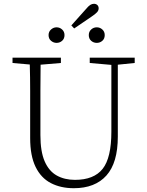

<svg xmlns="http://www.w3.org/2000/svg" viewBox="-20 -978 773 1012"><path d="M453 -646V-674H690V-646L601 -637V-258Q601 -120 541 -53Q481 14 369 14Q300 14 248 -13Q196 -40 167.5 -98.5Q139 -157 139 -250V-361Q139 -430 139 -500Q139 -570 137 -638L46 -646V-674H301V-646L194 -637Q193 -569 193 -500Q193 -431 193 -361V-266Q193 -179 215.5 -127.5Q238 -76 279 -53Q320 -30 375 -30Q475 -30 521 -88Q567 -146 567 -284V-636ZM236 -793Q236 -811 249 -822.5Q262 -834 278 -834Q295 -834 307.5 -822.5Q320 -811 320 -793Q320 -774 307.5 -763Q295 -752 278 -752Q262 -752 249 -763Q236 -774 236 -793ZM371 -828 356 -844 432 -929Q446 -946 455.5 -952Q465 -958 475 -958Q486 -958 493 -951.5Q500 -945 500 -934Q500 -923 491.5 -913.5Q483 -904 462 -890ZM448 -793Q448 -811 460.5 -822.5Q473 -834 490 -834Q507 -834 519.5 -822.5Q532 -811 532 -793Q532 -774 519.5 -763Q507 -752 490 -752Q473 -752 460.5 -763Q448 -774 448 -793Z"/></svg>

Font: Source Serif Pro Light
Style: Regular
Weight: 300
Designer: Frank Grießhammer
Foundry: Adobe Systems Incorporated
Version: Version 3.001;hotconv 1.0.111;makeotfexe 2.5.65597